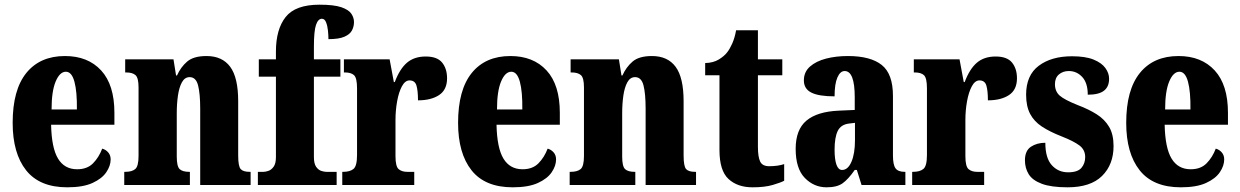

<svg xmlns="http://www.w3.org/2000/svg" viewBox="-20 -789 5289 819"><path d="M267 10Q149 10 91.5 -62.5Q34 -135 34 -265Q34 -406 92.5 -478Q151 -550 257 -550Q355 -550 411.5 -488.5Q468 -427 468 -308V-257H198Q200 -158 227.5 -112.5Q255 -67 309 -67Q352 -67 377 -92.5Q402 -118 416 -155Q431 -151 441.5 -139Q452 -127 452 -109Q452 -82 433.5 -54.5Q415 -27 374.5 -8.5Q334 10 267 10ZM308 -322Q309 -398 297.5 -440.5Q286 -483 261 -483Q235 -483 217.5 -441.5Q200 -400 200 -322Z M510 0V-56H514Q543 -56 557 -68Q571 -80 571 -124V-416Q571 -457 558 -468.5Q545 -480 518 -480H514V-536H720L731 -467H735Q751 -503 778.5 -526.5Q806 -550 861 -550Q928 -550 962 -504Q996 -458 996 -357V-126Q996 -80 1006.5 -68Q1017 -56 1045 -56H1049V0H834V-325Q834 -389 825 -424.5Q816 -460 789 -460Q768 -460 756 -438Q744 -416 739 -381Q734 -346 734 -306V-121Q734 -79 746.5 -67.5Q759 -56 787 -56H790V0Z M1080 0V-56H1104Q1112 -56 1124.5 -60Q1137 -64 1147 -77.5Q1157 -91 1157 -119V-462H1084V-536H1157V-569Q1157 -664 1198.5 -716.5Q1240 -769 1343 -769Q1405 -769 1436.5 -758Q1468 -747 1479 -730Q1490 -713 1490 -695Q1490 -676 1481.5 -659.5Q1473 -643 1449.5 -632.5Q1426 -622 1381 -622Q1381 -638 1379 -658Q1377 -678 1371 -693.5Q1365 -709 1353 -709Q1337 -709 1328 -683Q1319 -657 1319 -590V-536H1432V-462H1319V-119Q1319 -91 1328.5 -77.5Q1338 -64 1350.5 -60Q1363 -56 1372 -56H1416V0Z M1440 0V-56H1444Q1473 -56 1488 -68.5Q1503 -81 1503 -128V-412Q1503 -456 1490.5 -468Q1478 -480 1451 -480H1447V-536H1642L1660 -439H1664Q1685 -495 1716 -521.5Q1747 -548 1796 -548Q1845 -548 1866 -522Q1887 -496 1887 -455Q1887 -406 1853 -383.5Q1819 -361 1763 -361Q1763 -402 1756.5 -424Q1750 -446 1727 -446Q1708 -446 1694.5 -421Q1681 -396 1674 -357Q1667 -318 1667 -277V-123Q1667 -79 1680.5 -67.5Q1694 -56 1717 -56H1747V0Z M2167 10Q2049 10 1991.5 -62.5Q1934 -135 1934 -265Q1934 -406 1992.5 -478Q2051 -550 2157 -550Q2255 -550 2311.5 -488.5Q2368 -427 2368 -308V-257H2098Q2100 -158 2127.5 -112.5Q2155 -67 2209 -67Q2252 -67 2277 -92.5Q2302 -118 2316 -155Q2331 -151 2341.5 -139Q2352 -127 2352 -109Q2352 -82 2333.5 -54.5Q2315 -27 2274.5 -8.5Q2234 10 2167 10ZM2208 -322Q2209 -398 2197.5 -440.5Q2186 -483 2161 -483Q2135 -483 2117.5 -441.5Q2100 -400 2100 -322Z M2410 0V-56H2414Q2443 -56 2457 -68Q2471 -80 2471 -124V-416Q2471 -457 2458 -468.5Q2445 -480 2418 -480H2414V-536H2620L2631 -467H2635Q2651 -503 2678.5 -526.5Q2706 -550 2761 -550Q2828 -550 2862 -504Q2896 -458 2896 -357V-126Q2896 -80 2906.5 -68Q2917 -56 2945 -56H2949V0H2734V-325Q2734 -389 2725 -424.5Q2716 -460 2689 -460Q2668 -460 2656 -438Q2644 -416 2639 -381Q2634 -346 2634 -306V-121Q2634 -79 2646.5 -67.5Q2659 -56 2687 -56H2690V0Z M3190 10Q3126 10 3087.5 -25.5Q3049 -61 3049 -149V-468H2988V-520Q3023 -521 3046.5 -535.5Q3070 -550 3082 -566Q3093 -580 3103.5 -603.5Q3114 -627 3120 -660H3213V-536H3317V-468H3213V-163Q3213 -120 3222.5 -100Q3232 -80 3261 -80Q3298 -80 3325 -89V-18Q3310 -10 3276 0Q3242 10 3190 10Z M3506 10Q3452 10 3413 -30Q3374 -70 3374 -154Q3374 -236 3420 -274.5Q3466 -313 3558 -317L3626 -320V-374Q3626 -486 3583 -486Q3564 -486 3552 -458.5Q3540 -431 3540 -378Q3473 -378 3441 -394Q3409 -410 3409 -446Q3409 -482 3435 -505Q3461 -528 3503.5 -539Q3546 -550 3597 -550Q3693 -550 3741 -512Q3789 -474 3789 -380V-126Q3789 -86 3800 -71Q3811 -56 3839 -56H3842V0H3655L3635 -64H3626Q3598 -24 3574 -7Q3550 10 3506 10ZM3572 -64Q3597 -64 3612 -99Q3627 -134 3627 -191V-265L3602 -262Q3567 -258 3553.5 -230.5Q3540 -203 3540 -150Q3540 -109 3548 -86.5Q3556 -64 3572 -64Z M3871 0V-56H3875Q3904 -56 3919 -68.5Q3934 -81 3934 -128V-412Q3934 -456 3921.5 -468Q3909 -480 3882 -480H3878V-536H4073L4091 -439H4095Q4116 -495 4147 -521.5Q4178 -548 4227 -548Q4276 -548 4297 -522Q4318 -496 4318 -455Q4318 -406 4284 -383.5Q4250 -361 4194 -361Q4194 -402 4187.5 -424Q4181 -446 4158 -446Q4139 -446 4125.5 -421Q4112 -396 4105 -357Q4098 -318 4098 -277V-123Q4098 -79 4111.5 -67.5Q4125 -56 4148 -56H4178V0Z M4534 10Q4464 10 4424 -5Q4384 -20 4368 -46Q4352 -72 4352 -105Q4352 -146 4377.5 -163Q4403 -180 4439 -180Q4439 -115 4466.5 -84.5Q4494 -54 4536 -54Q4577 -54 4593 -73Q4609 -92 4609 -119Q4609 -150 4584.5 -168.5Q4560 -187 4509 -207Q4458 -227 4424.5 -249Q4391 -271 4374 -303.5Q4357 -336 4357 -385Q4357 -468 4411 -508.5Q4465 -549 4553 -549Q4610 -549 4644.5 -535Q4679 -521 4695 -499Q4711 -477 4711 -453Q4711 -419 4689 -402Q4667 -385 4620 -385Q4620 -435 4596.5 -460.5Q4573 -486 4539 -486Q4514 -486 4497 -471.5Q4480 -457 4480 -430Q4480 -399 4500.5 -381Q4521 -363 4579 -340Q4624 -323 4658 -301.5Q4692 -280 4711 -248Q4730 -216 4730 -166Q4730 -87 4681 -38.5Q4632 10 4534 10Z M5017 10Q4899 10 4841.5 -62.5Q4784 -135 4784 -265Q4784 -406 4842.5 -478Q4901 -550 5007 -550Q5105 -550 5161.5 -488.5Q5218 -427 5218 -308V-257H4948Q4950 -158 4977.5 -112.5Q5005 -67 5059 -67Q5102 -67 5127 -92.5Q5152 -118 5166 -155Q5181 -151 5191.5 -139Q5202 -127 5202 -109Q5202 -82 5183.5 -54.5Q5165 -27 5124.5 -8.5Q5084 10 5017 10ZM5058 -322Q5059 -398 5047.5 -440.5Q5036 -483 5011 -483Q4985 -483 4967.5 -441.5Q4950 -400 4950 -322Z"/></svg>

Font: Noto Serif Armenian ExtraCondensed Black
Style: Regular
Weight: 900
Width: 2
Designer: Monotype Design Team
Foundry: Monotype Imaging Inc.
Version: Version 2.008; ttfautohint (v1.8.4.7-5d5b)